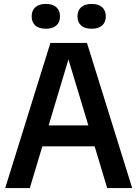

<svg xmlns="http://www.w3.org/2000/svg" viewBox="-20 -959 700 979"><path d="M6.5 0 237 -740H423.5L654 0H526.5L462.5 -213H196L132 0ZM228 -319.5H430.5L329 -656ZM447.5 -812.5Q412.5 -812.5 393.8 -829Q375 -845.5 375 -875.5Q375 -905.5 393.8 -922.2Q412.5 -939 447.5 -939Q482 -939 500.8 -922.2Q519.5 -905.5 519.5 -875.5Q519.5 -845.5 500.8 -829Q482 -812.5 447.5 -812.5ZM213.5 -812.5Q179 -812.5 160.2 -829Q141.5 -845.5 141.5 -875.5Q141.5 -905.5 160.2 -922.2Q179 -939 213.5 -939Q248.5 -939 267.2 -922.2Q286 -905.5 286 -875.5Q286 -845.5 267.2 -829Q248.5 -812.5 213.5 -812.5Z"/></svg>

Font: Encode Sans SemiCondensed SemiCondensed SemiBold
Style: Regular
Weight: 600
Width: 4
Designer: Multiple Designers
Foundry: Impallari Type
Version: Version 3.000; ttfautohint (v1.8.3) -l 8 -r 50 -G 200 -x 14 